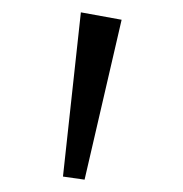

<svg xmlns="http://www.w3.org/2000/svg" viewBox="-20 -761 296 311"><path d="M111 -741 177 -729 117 -470 82 -475Z"/></svg>

Font: BioRhyme ExtraBold Light
Style: Regular
Weight: 300
Version: Version 1.600;gftools[0.9.33]